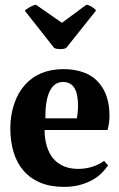

<svg xmlns="http://www.w3.org/2000/svg" viewBox="-20 -749 484 781"><path d="M419.4 -76.7Q409.7 -61 394 -45.4Q378.4 -29.8 356.4 -17.3Q334.5 -4.9 305.4 3.2Q276.4 11.2 240.2 11.2Q185.1 11.2 144.3 -5.9Q103.5 -22.9 76.2 -54.2Q48.8 -85.4 35.4 -129.6Q22 -173.8 22 -228Q22 -279.3 37.4 -325.4Q52.7 -371.6 80.6 -402.8Q138.2 -467.8 238.8 -467.8Q285.2 -467.8 322.5 -453.6Q359.9 -439.5 384.8 -409.2Q404.3 -385.7 414.8 -353.3Q425.3 -320.8 425.3 -278.3Q425.3 -248 417.5 -220.2H161.6Q161.1 -202.6 163.6 -186Q166 -169.4 170.4 -154.8Q174.8 -140.1 180.9 -128.2Q187 -116.2 193.8 -107.4Q230.5 -62 297.9 -62Q327.1 -62 354.2 -70.3Q381.3 -78.6 403.3 -94.7ZM235.8 -415.5Q217.3 -415.5 203.6 -405.3Q189.9 -395 181.2 -375.7Q172.4 -356.4 168.2 -329.1Q164.1 -301.8 164.6 -267.6H293Q297.9 -298.3 297.4 -325.2Q296.9 -344.7 293.7 -361.3Q290.5 -377.9 283.4 -389.9Q276.4 -401.9 264.6 -408.7Q252.9 -415.5 235.8 -415.5ZM331.1 -729.5Q340.3 -729.5 354.5 -720.5Q368.7 -711.4 370.6 -706.1L249.5 -554.2Q242.2 -549.3 225.8 -549.3Q209.5 -549.3 200.2 -554.2L81.1 -705.1Q82 -707.5 87.9 -711.7Q93.8 -715.8 100.6 -719.7Q107.4 -723.6 114.7 -726.6Q122.1 -729.5 126.5 -729.5L231.9 -656.2Z"/></svg>

Font: PT Astra Serif
Style: Bold
Weight: 700
Designer: A.Korolkova, I. Chaeva
Foundry: ParaType Ltd
Version: Version 1.002